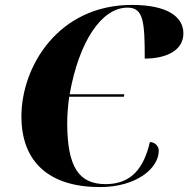

<svg xmlns="http://www.w3.org/2000/svg" viewBox="-20 -750 765 780"><path d="M386 10C534 10 625 -66 625 -138C625 -153 613 -172 589 -173C564 -67 514 -2 409 -2C300 -2 254 -72 253 -247C253 -283 256 -319 261 -357H483L485 -367H263C300 -578 391 -719 498 -719C563 -719 568 -662 568 -512C657 -512 725 -546 725 -614C725 -682 660 -730 516 -730C217 -730 67 -480 67 -277C67 -89 183 10 386 10Z"/></svg>

Font: Noto Serif Display ExtraBold
Style: Italic
Weight: 800
Italic angle: -12°
Designer: Monotype Design Team
Foundry: Monotype Imaging Inc.
Version: Version 2.009